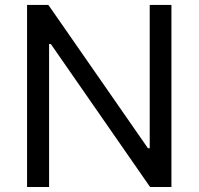

<svg xmlns="http://www.w3.org/2000/svg" viewBox="-20 -747 793 767"><path d="M664.8 -727.3H578.1V-154.8H571L173.3 -727.3H88.1V0H176.1V-571H183.2L579.5 0H664.8Z"/></svg>

Font: Margiela Sans
Style: Regular
Weight: 400
Designer: Stefan Endress, Andreas Faust
Version: Version 1.100;FEAKit 1.0